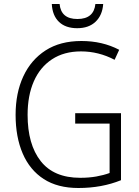

<svg xmlns="http://www.w3.org/2000/svg" viewBox="-20 -930 694 960"><path d="M356 -364H585V-29Q489 10 372 10Q268 10 198.5 -35Q129 -80 93.5 -162.5Q58 -245 58 -356Q58 -465 96.5 -548Q135 -631 208 -678Q281 -725 387 -725Q492 -725 576 -681L553 -631Q473 -673 385 -673Q300 -673 240 -633.5Q180 -594 149 -523Q118 -452 118 -356Q118 -208 183.5 -124.5Q249 -41 381 -41Q425 -41 461.5 -47.5Q498 -54 528 -65V-312H356ZM496 -910Q492 -854 458 -821.5Q424 -789 366 -789Q308 -789 275 -820.5Q242 -852 239 -910H278Q285 -835 367 -835Q449 -835 457 -910Z"/></svg>

Font: Noto Sans Lao UI SemCond Light
Style: Regular
Weight: 300
Width: 4
Designer: Monotype Design Team
Foundry: Monotype Imaging Inc.
Version: Version 2.000; ttfautohint (v1.8.4.7-5d5b)